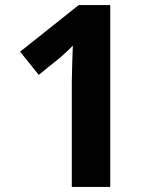

<svg xmlns="http://www.w3.org/2000/svg" viewBox="-20 -734 612 754"><path d="M413 0H262V-413Q262 -439 263.5 -481Q265 -523 266 -555Q261 -549 244.5 -533.5Q228 -518 214 -506L132 -440L59 -531L289 -714H413Z"/></svg>

Font: Noto Sans Myanmar
Style: Bold
Weight: 700
Designer: Monotype Design Team
Foundry: Monotype Imaging Inc.
Version: Version 2.107; ttfautohint (v1.8.4.7-5d5b)